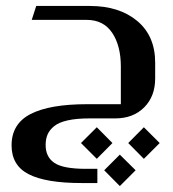

<svg xmlns="http://www.w3.org/2000/svg" viewBox="-20 -399 583 647"><path d="M368.2 0H280.8Q237.8 0 208.3 6.6Q178.7 13.2 162.8 25.9Q147 38.6 140.4 54Q133.8 69.3 133.8 89.8Q133.8 129.9 163.3 149.9Q192.9 169.9 269 169.9H308.1V217.8H254.9Q134.8 217.8 76.9 188.2Q19 158.7 19 90.8Q19 18.1 83.3 -14.9Q147.5 -47.9 273.9 -47.9H387.2V-174.8Q387.2 -245.1 357.9 -288.6Q328.6 -332 272 -332H86.9L102.1 -378.9H283.2Q381.8 -378.9 442.4 -328.4Q502.9 -277.8 502.9 -188V-134.8Q502.9 -74.2 465.8 -37.1Q428.7 0 368.2 0ZM358.9 83 306.2 136.2 252.9 83 306.2 29.8ZM518.1 83 464.8 136.2 412.1 83 464.8 29.8ZM437 174.8 383.8 228 331.1 174.8 383.8 122.1Z"/></svg>

Font: Wesal
Style: Regular
Weight: 500
Designer: Ahmed zaza
Foundry: Ahmed zaza
Version: Version 2.01